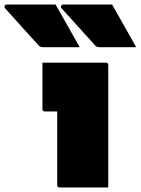

<svg xmlns="http://www.w3.org/2000/svg" viewBox="-167 -826 620 846"><path d="M78 -806Q105 -758 131.5 -711.5Q158 -665 184 -618H25Q10 -618 4 -625Q-40 -674 -73.5 -710.5Q-107 -747 -145 -790Q-149 -795 -146.5 -800.5Q-144 -806 -138 -806ZM327 -806Q354 -758 380.5 -711.5Q407 -665 433 -618H274Q259 -618 253 -625Q209 -674 175.5 -710.5Q142 -747 104 -790Q100 -795 102.5 -800.5Q105 -806 111 -806ZM85 -11V-335H31Q20 -335 20 -346V-550H299Q310 -550 310 -539V0H96Q85 0 85 -11Z"/></svg>

Font: Recursive Sn Lnr St XBk
Style: Regular
Weight: 1000
Version: Version 1.079;hotconv 1.0.112;makeotfexe 2.5.65598; ttfautoh